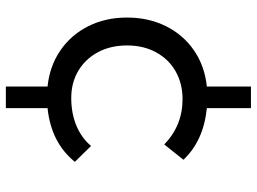

<svg xmlns="http://www.w3.org/2000/svg" viewBox="-128 -588 857 640"><g transform="rotate(90 300.0 -268.5)"><path d="M341 1V140H269V1Q201 -6 149 -41.5Q97 -77 68 -134.5Q39 -192 39 -264Q39 -336 68 -394Q97 -452 149 -487.5Q201 -523 269 -530V-677H341V-530Q450 -519 513 -452L462 -388Q399 -449 311 -449Q259 -449 218.5 -426Q178 -403 155 -361Q132 -319 132 -264Q132 -209 154.5 -167Q177 -125 216.5 -101.5Q256 -78 307 -78Q358 -78 399 -95Q440 -112 467 -144L520 -90Q456 -11 341 1Z"/></g></svg>

Font: Montserrat
Style: Regular
Weight: 400
Designer: Julieta Ulanovsky
Foundry: Julieta Ulanovsky
Version: Version 6.001